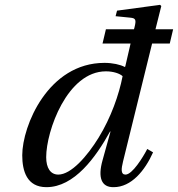

<svg xmlns="http://www.w3.org/2000/svg" viewBox="-20 -762 736 794"><path d="M72 -120C72 -55 91 12 172 12C287 12 376 -111 435 -218H437L404 -99C384 -28 399 13 450 12C523 12 579 -56 613 -132L589 -146C571 -111 527 -40 499 -40C479 -40 481 -63 489 -95L609 -582H682L696 -641H623L647 -737L642 -742L464 -718L458 -695L518 -689C542 -687 544 -680 536 -648L534 -641H418L404 -582H520L498 -487L496 -485C477 -495 446 -502 412 -502C179 -502 72 -241 72 -120ZM171 -112C171 -220 258 -467 418 -467C449 -467 475 -458 487 -447C472 -370 439 -276 388 -193C340 -115 274 -40 221 -40C189 -40 171 -67 171 -112Z"/></svg>

Font: Heuristica
Style: Italic
Weight: 400
Italic angle: -13°
Version: Version 1.0.1